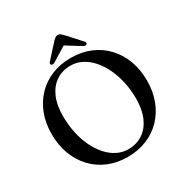

<svg xmlns="http://www.w3.org/2000/svg" viewBox="-200 -1049 1190 1231"><g transform="rotate(-30 395.0 -434.0)"><path d="M393.5 -716Q472.5 -716 537.2 -688.8Q602 -661.5 648.8 -611.8Q695.5 -562 720.5 -494.5Q745.5 -427 745.5 -345.5Q745.5 -266.5 720.5 -200Q695.5 -133.5 649 -84.8Q602.5 -36 537.8 -9.2Q473 17.5 394.5 17.5Q316.5 17.5 252 -9.8Q187.5 -37 141 -86.8Q94.5 -136.5 69.2 -204.2Q44 -272 44 -353.5Q44 -433 69 -499.2Q94 -565.5 140.5 -614.2Q187 -663 251.2 -689.5Q315.5 -716 393.5 -716ZM627 -280.5Q627 -346.5 613.8 -405.8Q600.5 -465 576.8 -514Q553 -563 520.8 -599Q488.5 -635 449.5 -654.5Q410.5 -674 367 -674Q306.5 -674 260.8 -643.5Q215 -613 189.8 -555.8Q164.5 -498.5 164.5 -418.5Q164.5 -352 177.2 -292.5Q190 -233 213.8 -183.8Q237.5 -134.5 269.8 -98.5Q302 -62.5 341 -43Q380 -23.5 423 -23.5Q484 -23.5 530 -54.2Q576 -85 601.5 -142.5Q627 -200 627 -280.5ZM415 -820H375L499 -743Q516 -733 525.5 -740.5Q529.5 -743.5 529.8 -749.5Q530 -755.5 523.5 -762L430 -864.5Q421 -874 413.8 -879.5Q406.5 -885 395.5 -885Q384.5 -885 376.8 -879.5Q369 -874 359.5 -864.5L266.5 -762Q259.5 -755.5 260 -749.5Q260.5 -743.5 264.5 -740.5Q274 -733 290.5 -743Z"/></g></svg>

Font: Fraunces 24pt
Style: Regular
Weight: 400
Version: Version 1.000;[b76b70a41]